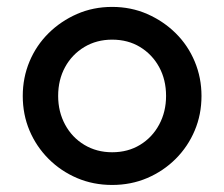

<svg xmlns="http://www.w3.org/2000/svg" viewBox="-20 -521 649 556"><path d="M304.7 14.6Q250 14.6 203.1 -5.4Q156.2 -25.4 120.6 -61Q85 -96.7 65.4 -143.1Q45.9 -189.5 45.9 -243.2Q45.9 -295.9 65.4 -342.8Q85 -389.6 120.6 -424.8Q156.2 -460 203.1 -480.5Q250 -501 304.7 -501Q359.4 -501 406.2 -480.5Q453.1 -460 488.8 -424.8Q524.4 -389.6 543.9 -342.8Q563.5 -295.9 563.5 -243.2Q563.5 -189.5 543.9 -143.1Q524.4 -96.7 488.8 -61Q453.1 -25.4 406.2 -5.4Q359.4 14.6 304.7 14.6ZM304.7 -80.1Q350.6 -80.1 385.7 -101.6Q420.9 -123 440.9 -160.2Q460.9 -197.3 460.9 -243.2Q460.9 -290 440.9 -326.7Q420.9 -363.3 385.7 -384.8Q350.6 -406.2 304.7 -406.2Q259.8 -406.2 224.1 -384.8Q188.5 -363.3 168.5 -326.7Q148.4 -290 148.4 -243.2Q148.4 -197.3 168.5 -160.2Q188.5 -123 224.1 -101.6Q259.8 -80.1 304.7 -80.1Z"/></svg>

Font: Sen Medium
Style: Regular
Weight: 500
Designer: Kosal Sen, Philatype
Foundry: Philatype
Version: Version 2.000;gftools[0.9.31]